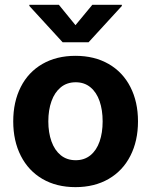

<svg xmlns="http://www.w3.org/2000/svg" viewBox="-20 -770 630 801"><path d="M35.2 -263.7Q35.2 -345.2 66.7 -407.2Q98.1 -469.2 157 -503.2Q215.8 -537.1 294.9 -537.1Q374 -537.1 433.1 -503.2Q492.2 -469.2 523.9 -407.2Q555.7 -345.2 555.7 -263.7Q555.7 -182.1 523.9 -119.9Q492.2 -57.6 433.1 -23.4Q374 10.7 294.9 10.7Q215.8 10.7 157.2 -23.4Q98.6 -57.6 66.9 -119.9Q35.2 -182.1 35.2 -263.7ZM408.2 -263.7Q408.2 -311 395.5 -347.9Q382.8 -384.8 357.4 -405.8Q332 -426.8 295.9 -426.8Q259.3 -426.8 233.6 -405.8Q208 -384.8 194.8 -347.9Q181.6 -311 181.6 -263.7Q181.6 -216.8 194.8 -179.9Q208 -143.1 233.6 -122.3Q259.3 -101.6 295.9 -101.6Q332 -101.6 357.4 -122.3Q382.8 -143.1 395.5 -179.7Q408.2 -216.3 408.2 -263.7ZM294.9 -665 365.2 -750H488.3V-745.1L349.6 -593.8H241.2L102.5 -745.1V-750H225.6Z"/></svg>

Font: Pretendard
Style: Bold
Weight: 700
Designer: Base glyphs from Inter by Rasmus Andersson; Hangeul glyphs from Noto Sans CJK(Source Han Sans) by Jang Soo-young and Kan
Foundry: Kil Hyung-jin
Version: Version 1.309